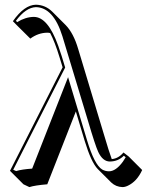

<svg xmlns="http://www.w3.org/2000/svg" viewBox="-20 -718 627 807"><path d="M521 -60.1 577.6 -3.4Q555.7 44.4 517.6 62.5Q505.4 68.4 494.6 68.4Q466.8 67.4 447.3 48.8L390.6 -7.8Q363.3 -36.1 335.9 -126L298.8 -249.5L178.7 56.6Q126 61 103.5 68.4L78.6 56.6L22 0L243.2 -435.1L230 -478Q210.9 -541 190.9 -579.1Q184.6 -580.6 178.7 -580.6Q140.6 -580.1 107.4 -555.7L50.8 -611.8L34.2 -628.9Q82 -697.3 130.9 -698.2Q170.9 -697.3 199.7 -668.9L256.3 -612.3Q289.1 -578.6 308.6 -512.2L415.5 -157.2Q439 -77.6 449.7 -49.3Q478 -51.8 499 -77.1ZM508.3 -57.1 500.5 -63.5Q477.1 -39.6 441.9 -39.1Q411.6 -39.1 392.6 -80.1Q379.9 -107.9 349.6 -210.9L242.2 -565.9Q204.6 -686.5 130.9 -688Q88.4 -686.5 46.9 -630.4L52.2 -625Q86.9 -646.5 122.1 -647Q181.2 -647 224.6 -525.9Q232.4 -504.4 239.7 -481L253.9 -434.1L35.6 -4.4L47.9 1Q71.3 -6.3 115.2 -9.3L266.1 -393.6L345.7 -128.9Q377 -24.9 409.7 -5.4Q422.9 2 438 2Q466.8 2 496.6 -38.6Q503.4 -48.3 508.3 -57.1Z"/></svg>

Font: Linux Biolinum Shadow O
Style: Bold
Weight: 700
Designer: Philipp H. Poll
Foundry: Philipp H. Poll
Version: Version 0.9.2